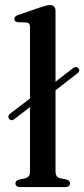

<svg xmlns="http://www.w3.org/2000/svg" viewBox="-20 -758 341 778"><path d="M16.5 -276.5Q13 -282 14 -287.2Q15 -292.5 20 -296.5L131 -381.5L170.5 -400L277 -483Q282.5 -486.5 288.2 -486.2Q294 -486 298 -481Q302 -476 301 -471Q300 -466 294.5 -461.5L180.5 -373L140.5 -354L37 -274.5Q25.5 -266.5 16.5 -276.5ZM205 -714V-63.5Q205 -51 209.8 -44.5Q214.5 -38 224 -35.5L248 -31Q256 -28.5 260 -24.8Q264 -21 264 -15Q264 -8 258.8 -4Q253.5 0 243.5 0H62.5Q52 0 47.2 -4Q42.5 -8 42.5 -15Q42.5 -20.5 46.2 -24.5Q50 -28.5 58 -30.5L83 -35.5Q92 -38.5 96.8 -44.5Q101.5 -50.5 101.5 -63V-646.5Q101.5 -657 98.2 -661.5Q95 -666 87 -667L52.5 -668Q44.5 -669.5 41.2 -672.8Q38 -676 38 -681Q38 -687 41.8 -690.8Q45.5 -694.5 55.5 -698L143 -728Q158 -733 166.8 -735.2Q175.5 -737.5 181.5 -737.5Q193.5 -737.5 199.2 -731.2Q205 -725 205 -714Z"/></svg>

Font: Fraunces 36pt
Style: Regular
Weight: 400
Version: Version 1.000;[b76b70a41]